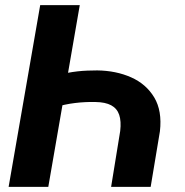

<svg xmlns="http://www.w3.org/2000/svg" viewBox="-20 -731 723 751"><path d="M569.3 0H414.6L450.2 -218.8Q454.6 -256.8 446.3 -281.7Q438 -306.6 415 -319.1Q392.1 -331.5 353 -332Q333.5 -332.5 313.7 -331.5Q293.9 -330.6 273.7 -328.1Q253.4 -325.7 233.9 -321.5Q214.4 -317.4 195.3 -312L207.5 -436Q225.1 -442.4 244.4 -446Q263.7 -449.7 283.2 -451.9Q302.7 -454.1 322 -454.8Q341.3 -455.6 360.4 -455.6Q434.1 -454.6 492.9 -428.5Q551.8 -402.3 583.3 -349.9Q614.7 -297.4 605.5 -217.3ZM168.9 0H13.7L137.2 -710.9H292Z"/></svg>

Font: Roboto ExtraBold
Style: Italic
Weight: 800
Designer: Christian Robertson
Foundry: Google
Version: Version 3.009; 2024